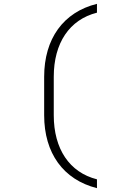

<svg xmlns="http://www.w3.org/2000/svg" viewBox="-20 -860 640 1000"><path d="M485 120V74C342 38 260 -84 260 -260V-460C260 -636 342 -758 485 -794V-840C310 -797 210 -658 210 -460V-260C210 -62 310 76 485 120Z"/></svg>

Font: JetBrains Mono Thin
Style: Regular
Weight: 100
Monospace: yes
Designer: Philipp Nurullin, Konstantin Bulenkov
Foundry: JetBrains
Version: Version 2.305